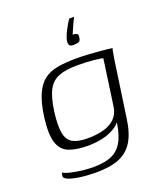

<svg xmlns="http://www.w3.org/2000/svg" viewBox="-130 -668 735 867"><g transform="rotate(-20 237.5 -234.5)"><path d="M183 113Q167 113 141.5 111.5Q116 110 90.5 105.5Q65 101 48.5 93.5Q32 86 33 75Q34 72 35 67Q36 62 36 60Q49 68 75 74Q101 80 129.5 83Q158 86 179 86Q238 86 273 68.5Q308 51 326.5 10Q345 -31 351 -98L366 -99Q351 -64 322.5 -46Q294 -28 259.5 -20.5Q225 -13 190 -13Q133 -13 97.5 -27.5Q62 -42 49.5 -83Q37 -124 47 -202Q56 -268 73.5 -307.5Q91 -347 117.5 -367.5Q144 -388 183 -395Q222 -402 276 -402Q298 -402 323.5 -400.5Q349 -399 374 -397Q399 -395 417.5 -393Q436 -391 444 -390Q442 -386 439.5 -371.5Q437 -357 434 -339Q431 -321 429 -305L395 -69Q386 -2 361.5 38Q337 78 294 95.5Q251 113 183 113ZM200 -45Q240 -45 273.5 -53.5Q307 -62 329 -82Q351 -102 357 -135L389 -361Q379 -364 345.5 -367.5Q312 -371 266 -371Q212 -371 178 -358Q144 -345 125.5 -310Q107 -275 98 -209Q90 -145 96.5 -109Q103 -73 128.5 -59Q154 -45 200 -45ZM283 -463Q276 -463 270.5 -465Q265 -467 262.5 -472.5Q260 -478 261 -488Q263 -503 272 -522.5Q281 -542 291 -559Q301 -576 306 -582H329Q322 -569 315.5 -554.5Q309 -540 304 -528.5Q299 -517 295 -508Q296 -508 297.5 -508Q299 -508 300 -508Q308 -508 315 -504Q322 -500 319 -486Q318 -471 308.5 -467Q299 -463 283 -463Z"/></g></svg>

Font: Genos Thin Light
Style: Italic
Weight: 300
Italic angle: -8°
Version: Version 1.010